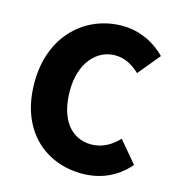

<svg xmlns="http://www.w3.org/2000/svg" viewBox="-113 -856 893 967"><g transform="rotate(15 333.5 -372.0)"><path d="M401 14C498 14 581 -23 644 -96L550 -208C515 -170 467 -140 408 -140C303 -140 235 -226 235 -374C235 -519 314 -605 410 -605C463 -605 502 -581 539 -547L633 -661C582 -713 504 -758 407 -758C218 -758 52 -616 52 -368C52 -116 212 14 401 14Z"/></g></svg>

Font: Noto Sans T Chinese Black
Style: Bold
Weight: 900
Designer: Ryoko NISHIZUKA (kana & ideographs); Paul D. Hunt (Latin, Greek & Cyrillic); Wenlong ZHANG (bopomofo); Sandoll Communica
Foundry: Adobe Systems Incorporated
Version: Version 1.000;PS 1;hotconv 1.0.78;makeotf.lib2.5.61930